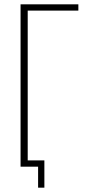

<svg xmlns="http://www.w3.org/2000/svg" viewBox="-20 -770 407 887"><path d="M108 -721V-29H185V97H156V0H75V-750H342V-721Z"/></svg>

Font: Poiret One
Style: Regular
Weight: 400
Designer: Denis Masharov (denis.masharov@gmail.com), Cyreal (Charset Expansion)
Foundry: Denis Masharov
Version: Version 1.101